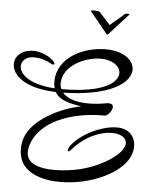

<svg xmlns="http://www.w3.org/2000/svg" viewBox="-91 -969 839 1076"><g transform="rotate(5 328.5 -431.0)"><path d="M476 -791H483C486 -794 560 -875 593 -912C594 -913 594 -913 594 -914C594 -915 590 -916 584 -916C577 -916 569 -915 566 -912C542 -888 514 -868 488 -844L427 -912C422 -916 408 -918 396 -918C385 -918 376 -916 376 -914C376 -913 376 -913 377 -912C411 -872 443 -831 476 -791ZM288 56C438 56 580 -5 643 -78C671 -110 684 -146 684 -179C684 -232 648 -276 581 -276H579C504 -276 398 -232 336 -163C321 -146 315 -133 315 -125C315 -121 317 -119 320 -119C323 -119 329 -123 335 -130C404 -210 491 -243 554 -243C602 -243 636 -224 636 -192C636 -178 629 -161 613 -142C578 -101 493 -50 397 -26C361 -17 304 -8 250 -8C169 -8 93 -28 93 -96C93 -113 97 -131 106 -153C165 -293 358 -336 491 -336H506C520 -336 546 -366 546 -388C546 -399 539 -407 519 -407H515C474 -399 438 -396 407 -396C332 -396 285 -416 261 -444C530 -449 638 -534 638 -606C638 -660 577 -707 479 -707C357 -707 207 -640 207 -500C207 -487 209 -475 212 -464C67 -473 12 -528 12 -571C12 -602 39 -627 80 -627C113 -627 147 -619 181 -599C184 -597 189 -596 192 -596C196 -596 199 -597 199 -601C199 -604 196 -610 187 -619C163 -642 116 -663 77 -663C11 -663 -28 -625 -28 -580C-28 -520 43 -449 220 -444C247 -396 312 -386 369 -376C268 -358 95 -283 60 -163C55 -145 53 -128 53 -111C53 -71 65 -37 84 -15C129 37 205 56 288 56ZM250 -463C245 -473 243 -484 243 -495C243 -594 367 -652 457 -652C522 -652 566 -618 566 -580C566 -526 483 -463 253 -463Z"/></g></svg>

Font: Style Script
Style: Regular
Weight: 400
Designer: Robert E. Leuschke
Foundry: Robert E. Leuschke
Version: Version 1.010